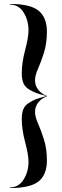

<svg xmlns="http://www.w3.org/2000/svg" viewBox="-20 -800 312 970"><path d="M30 150V147Q74 147 99 107.5Q124 68 124 17Q124 -18 107 -82Q90 -146 90 -199Q90 -229 98 -248.5Q106 -268 127 -281Q148 -294 163.5 -299.5Q179 -305 215 -315Q180 -324 163.5 -330Q147 -336 126.5 -348.5Q106 -361 98 -380.5Q90 -400 90 -430Q90 -483 107 -547Q124 -611 124 -646Q124 -698 99 -737.5Q74 -777 30 -777V-780Q134 -780 175.5 -745.5Q217 -711 217 -640Q217 -581 202 -533.5Q187 -486 172 -452.5Q157 -419 157 -395Q157 -366 174.5 -345Q192 -324 217 -316V-313Q192 -305 174.5 -284Q157 -263 157 -234Q157 -210 172 -176.5Q187 -143 202 -95.5Q217 -48 217 11Q217 82 175.5 116Q134 150 30 150Z"/></svg>

Font: Bodoni* 72
Style: Regular
Weight: 400
Version: Version 1.003